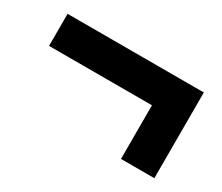

<svg xmlns="http://www.w3.org/2000/svg" viewBox="-70 -597 749 648"><g transform="rotate(30 304.5 -273.0)"><path d="M440 -106H570V-440H39V-315H440Z"/></g></svg>

Font: Noto Sans JP Black
Style: Regular
Weight: 900
Designer: Ryoko NISHIZUKA 西塚涼子 (kana, bopomofo & ideographs); Paul D. Hunt (Latin, Greek & Cyrillic); Sandoll Communications 산돌커뮤니
Foundry: Adobe
Version: Version 2.002;hotconv 1.0.116;makeotfexe 2.5.65601